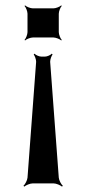

<svg xmlns="http://www.w3.org/2000/svg" viewBox="-20 -515 320 712"><path d="M102 165H178C189 165 204 172 210 177L213 174C207 169 199 154 198 144L166 -286C166 -295 171 -308 175 -313L172 -316C168 -311 155 -305 146 -305H134C125 -305 112 -311 108 -316L105 -313C109 -308 114 -295 114 -286L82 144C81 154 73 169 67 174L70 177C76 172 91 165 102 165ZM82 -464V-396C82 -387 76 -372 71 -367L73 -365C78 -370 93 -376 102 -376H178C187 -376 202 -370 207 -365L209 -367C204 -372 198 -387 198 -396V-464C198 -473 204 -488 209 -493L207 -495C202 -490 187 -484 178 -484H102C93 -484 78 -490 73 -495L71 -493C76 -488 82 -473 82 -464Z"/></svg>

Font: Gamestation Storm
Style: Regular
Weight: 400
Designer: Jonas Hecksher
Foundry: Jonas Hecksher, Playtypeª, e-types AS
Version: Version 1.003